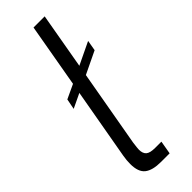

<svg xmlns="http://www.w3.org/2000/svg" viewBox="-258 -777 791 791"><g transform="rotate(-45 137.5 -381.5)"><path d="M169 -472 110 -138Q106 -108 106 -100Q106 -78 117.5 -68Q129 -58 159 -58H195L185 0H135Q86 0 62.5 -18.5Q39 -37 39 -84Q39 -105 43 -128L98 -439L35 -409L44 -455L106 -484L155 -763H220L177 -518L275 -565L267 -519Z"/></g></svg>

Font: Open Sauce One Light Italic
Style: Regular
Weight: 300
Italic angle: -10°
Designer: Alfredo Marco Pradil
Foundry: Creative Sauce Fz LLC
Version: Version 1.477